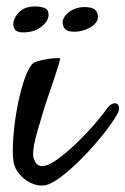

<svg xmlns="http://www.w3.org/2000/svg" viewBox="-20 -568 392 600"><path d="M80.1 -367.2Q85 -373 98.6 -377Q112.3 -380.9 127 -383.3Q141.6 -385.7 153.8 -386.2Q166 -386.7 168 -385.7Q168.9 -384.8 163.1 -365.2Q157.2 -345.7 148.4 -319.3Q139.6 -293 129.9 -265.1Q120.1 -237.3 115.2 -219.7Q110.4 -202.1 103.5 -180.2Q96.7 -158.2 91.3 -137.2Q85.9 -116.2 84 -97.7Q82 -79.1 86.9 -69.3Q91.8 -57.6 97.7 -53.2Q103.5 -48.8 110.4 -48.8Q129.9 -48.8 159.7 -70.3Q189.5 -91.8 220.2 -121.6Q251 -151.4 277.3 -182.1Q303.7 -212.9 316.4 -231.4Q324.2 -241.2 332.5 -244.1Q340.8 -247.1 346.2 -243.2Q351.6 -239.3 352.1 -230.5Q352.5 -221.7 345.7 -210Q330.1 -182.6 299.8 -145Q269.5 -107.4 235.4 -72.8Q201.2 -38.1 168.5 -13.7Q135.7 10.7 115.2 11.7Q98.6 12.7 82.5 6.3Q66.4 0 53.2 -11.2Q40 -22.5 31.2 -37.6Q22.5 -52.7 21.5 -69.3Q18.6 -93.8 21.5 -136.2Q24.4 -178.7 32.2 -223.1Q40 -267.6 52.2 -307.6Q64.5 -347.7 80.1 -367.2ZM212.9 -468.8Q192.4 -468.8 184.1 -476.6Q175.8 -484.4 175.8 -498Q175.8 -506.8 181.6 -515.6Q187.5 -524.4 196.8 -531.2Q206.1 -538.1 218.3 -542Q230.5 -545.9 243.2 -545.9Q267.6 -545.9 276.9 -537.6Q286.1 -529.3 286.1 -515.6Q286.1 -504.9 278.8 -496.1Q271.5 -487.3 260.7 -481.4Q250 -475.6 237.3 -472.2Q224.6 -468.8 212.9 -468.8ZM131.8 -521.5Q131.8 -502.9 109.9 -484.9Q87.9 -466.8 51.8 -466.8Q33.2 -466.8 27.3 -475.1Q21.5 -483.4 21.5 -492.2Q21.5 -510.7 39.1 -529.3Q56.6 -547.9 90.8 -547.9Q106.4 -547.9 119.1 -543Q131.8 -538.1 131.8 -521.5Z"/></svg>

Font: Satisfy
Style: Regular
Weight: 400
Designer: Font Diner, Inc
Foundry: Font Diner, Inc
Version: Version 1.000